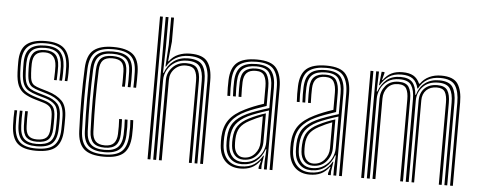

<svg xmlns="http://www.w3.org/2000/svg" viewBox="-52 -932 2672 1072"><g transform="rotate(5 1284.0 -396.0)"><path d="M179 -43.2Q140 -43.2 121 -61.6Q102 -80 100.5 -125.2Q100 -148 99.8 -167.4Q99.5 -186.8 100.5 -208H115.5Q114.5 -186.5 114.8 -167.9Q115 -149.2 115.8 -125.8Q116.8 -88.2 131.6 -72.1Q146.5 -56 179 -56Q215 -56 231.6 -71Q248.2 -86 249.5 -122.2Q250.5 -144.5 250.4 -155.2Q250.2 -166 250.2 -186.2Q250.2 -224 237.6 -239.8Q225 -255.5 197.8 -263.5L150.2 -277.5Q113 -288.5 89.1 -303.5Q65.2 -318.5 53.1 -345.6Q41 -372.8 39 -420.5Q38.2 -440.8 38.1 -452Q38 -463.2 38 -477.2Q38 -548.8 73.5 -578.1Q109 -607.5 182.2 -607.5Q253.2 -607.5 285.5 -577.1Q317.8 -546.8 322.2 -477.2Q323 -465.5 322.8 -440.5Q322.5 -415.5 320.5 -394.8H305.8Q307.5 -416.8 307.6 -441.1Q307.8 -465.5 307 -476.8Q303.5 -538.8 274.8 -566.8Q246 -594.8 182.2 -594.8Q113.8 -594.8 83.5 -566.5Q53.2 -538.2 53.2 -475.8Q53 -463.8 53.1 -451.2Q53.2 -438.8 54.2 -420.8Q56.5 -375.2 67.9 -350.5Q79.2 -325.8 100.6 -313Q122 -300.2 154.8 -290.5L201.8 -276.5Q234.8 -266.8 250.1 -248Q265.5 -229.2 265.5 -186.2Q265.5 -164 265.6 -153.9Q265.8 -143.8 264.8 -121.5Q263.2 -81.2 244.1 -62.2Q225 -43.2 179 -43.2ZM179 -17.8Q124 -17.8 98.2 -42Q72.5 -66.2 70.2 -124.2Q69.5 -145 69.4 -166.6Q69.2 -188.2 70.5 -208H85.5Q84.5 -188.2 84.6 -167.1Q84.8 -146 85.5 -124.8Q87.2 -73 109.8 -51.9Q132.2 -30.8 179 -30.8Q230.5 -30.8 254.4 -51.4Q278.2 -72 280 -122Q280.8 -140 280.6 -153.9Q280.5 -167.8 280.5 -186.2Q280.5 -237 261.1 -257.9Q241.8 -278.8 205.5 -289.5L159 -303Q130.5 -311.5 111.2 -322.5Q92 -333.5 81.6 -356Q71.2 -378.5 69.2 -420.8Q68.5 -436.8 68.4 -450Q68.2 -463.2 68.2 -475.5Q68.5 -533 96 -557.6Q123.5 -582.2 182.2 -582.2Q239.5 -582.2 264.2 -556.2Q289 -530.2 292 -476Q292.8 -462.8 292.5 -438.5Q292.2 -414.2 290.5 -394.8H275.8Q277 -414 277.2 -439.9Q277.5 -465.8 277 -474.2Q274.5 -525.5 251.8 -547.4Q229 -569.2 182.2 -569.2Q130.2 -569.2 107.6 -547Q85 -524.8 83.8 -476.2Q83.2 -458.2 83.6 -447.6Q84 -437 84.8 -421Q86.2 -382.8 94.9 -362.9Q103.5 -343 120.4 -333.2Q137.2 -323.5 163 -316L209.2 -302.2Q252.5 -289.5 274.2 -265.4Q296 -241.2 296 -186.2Q296 -170.8 296 -156.1Q296 -141.5 295.2 -121.5Q293.2 -66.8 266.9 -42.2Q240.5 -17.8 179 -17.8ZM179 7.5Q107.8 7.5 75.1 -22.6Q42.5 -52.8 40 -123Q39.2 -144.8 39.2 -166Q39.2 -187.2 40.5 -208H55.5Q54.2 -188.5 54.4 -166.6Q54.5 -144.8 55.2 -123.5Q57.5 -59 86.9 -32.1Q116.2 -5.2 179 -5.2Q248.8 -5.2 278.6 -32.6Q308.5 -60 310.5 -121Q311.2 -143.2 311.1 -153.6Q311 -164 311 -186.2Q311 -246.8 286.2 -273.9Q261.5 -301 213 -315.2L167.2 -329Q145 -335.5 130.6 -343.8Q116.2 -352 108.8 -369.5Q101.2 -387 99.8 -421.2Q99.2 -439 98.8 -449.2Q98.2 -459.5 98.8 -475.2Q100.2 -516 118.8 -536.4Q137.2 -556.8 182.2 -556.8Q221 -556.8 240.4 -537.6Q259.8 -518.5 262 -474Q262.5 -464.5 262.2 -441Q262 -417.5 260.8 -394.8H245.8Q247 -417 247.2 -440.8Q247.5 -464.5 246.8 -473.5Q242.8 -544 182.2 -544Q148.2 -544 131.8 -527.9Q115.2 -511.8 114 -475Q113.5 -458.5 113.9 -447.9Q114.2 -437.2 115 -421.5Q116.2 -391.8 122.1 -376.9Q128 -362 139.9 -355Q151.8 -348 171.5 -342L216.8 -328.5Q268.8 -312.8 297.5 -283.4Q326.2 -254 326.2 -186.2Q326.2 -163.8 326.2 -153.4Q326.2 -143 325.5 -120.8Q323.5 -54.5 291 -23.5Q258.5 7.5 179 7.5Z M560.2 7.5Q482.2 7.5 447.9 -23.4Q413.5 -54.2 410.8 -123.8Q407 -213.5 407 -303.5Q407 -393.5 410.8 -475.8Q413.8 -549.2 450.4 -578.4Q487 -607.5 559.5 -607.5Q634.2 -607.5 669.9 -578.5Q705.5 -549.5 707 -478.5Q707.2 -460 707.2 -436.6Q707.2 -413.2 706 -391.5H690.8Q691.8 -410 691.6 -431.8Q691.5 -453.5 691 -478Q689.8 -540.5 659.1 -567.6Q628.5 -594.8 559.5 -594.8Q491.2 -594.8 460.4 -566.9Q429.5 -539 426.5 -474.8Q423.2 -399 423 -310.5Q422.8 -222 426.5 -123.8Q429.2 -59.8 460.9 -32.5Q492.5 -5.2 560.2 -5.2Q627.8 -5.2 658 -33Q688.2 -60.8 691 -123.5Q692.2 -148.2 691.9 -169.6Q691.5 -191 690 -209.8H706Q709 -172 707 -123Q703.8 -53 669.8 -22.8Q635.8 7.5 560.2 7.5ZM560.2 -17.8Q501.8 -17.8 473.1 -42.2Q444.5 -66.8 442.2 -124.5Q438.8 -222.2 438.9 -308Q439 -393.8 442.2 -473.8Q444.8 -533.5 473.1 -557.9Q501.5 -582.2 559.5 -582.2Q619.5 -582.2 646.8 -558.2Q674 -534.2 675.2 -477.5Q675.8 -454.2 675.9 -433.4Q676 -412.5 674.8 -391.5H659Q660.2 -410.2 660.1 -432.4Q660 -454.5 659.5 -477.2Q658.5 -528.2 634.2 -548.8Q610 -569.2 559.5 -569.2Q507.2 -569.2 483.8 -546.9Q460.2 -524.5 458.2 -473Q454.8 -389.2 454.6 -305.5Q454.5 -221.8 458.2 -125.5Q460.2 -75.8 484.2 -53.2Q508.2 -30.8 560.2 -30.8Q610.5 -30.8 633.9 -53Q657.2 -75.2 659.5 -124.2Q660.2 -146 660.1 -167Q660 -188 658.5 -209.8H674.2Q675.8 -189.2 676 -169.4Q676.2 -149.5 675.2 -123.8Q672.8 -68.2 646 -43Q619.2 -17.8 560.2 -17.8ZM560.2 -43.2Q515.8 -43.2 495.8 -63.6Q475.8 -84 474 -126.2Q470.2 -224.2 470.4 -304.2Q470.5 -384.2 474 -473Q476 -517.8 495.9 -537.2Q515.8 -556.8 559.5 -556.8Q603.2 -556.8 623 -538.4Q642.8 -520 643.5 -476.2Q643.8 -459 644.1 -436.4Q644.5 -413.8 643 -391.5H627Q628.5 -414 628.2 -434.5Q628 -455 627.8 -476.2Q627.2 -512.5 611.4 -528.2Q595.5 -544 559.5 -544Q524 -544 507.6 -527.1Q491.2 -510.2 489.5 -470.5Q486.2 -387 486.2 -305.4Q486.2 -223.8 489.8 -126.8Q491 -91.2 507.6 -73.6Q524.2 -56 560.2 -56Q595 -56 610.8 -73.9Q626.5 -91.8 627.8 -125.5Q628.8 -148 628.5 -168.2Q628.2 -188.5 627 -209.8H643Q644 -190.2 644.2 -168.9Q644.5 -147.5 643.5 -125Q642 -83.5 622.5 -63.4Q603 -43.2 560.2 -43.2Z M1099.2 0V-464.8Q1099.2 -527.2 1075.9 -560.8Q1052.5 -594.2 987.2 -594.2Q943.5 -594.2 912 -575.8Q880.5 -557.2 862.5 -524.5H859L866.8 -645.8V-800H882.8V-665.2L871.2 -554.8H874.5Q894.8 -582.8 924.9 -595.2Q955 -607.8 991.2 -607.8Q1063.5 -607.8 1089.2 -571.2Q1115 -534.8 1115 -467V0ZM804.5 0V-800H820.5V0ZM836.2 0V-800H852V-625.8L848.5 -488.2H852.5Q867.2 -531.2 901 -556Q934.8 -580.8 982.8 -580.5Q1042 -580.2 1062.8 -550.1Q1083.5 -520 1083.5 -464V0H1067.8V-462.5Q1067.8 -513 1049.1 -540.1Q1030.5 -567.2 978.5 -567.2Q939.8 -567.2 911.5 -550.1Q883.2 -533 867.9 -506Q852.5 -479 852.5 -449.2V0ZM868 0V-450Q868 -491 897.4 -521.9Q926.8 -552.8 975 -552.8Q1020 -552.8 1036 -528.8Q1052 -504.8 1052 -460.5V0H1036.2V-459.8Q1036.2 -497 1023.5 -518.2Q1010.8 -539.5 973 -539.5Q935.2 -539.5 909.9 -514.1Q884.5 -488.8 884.5 -451L883.8 0Z M1488.5 0V-460.8Q1488.5 -526.2 1462.2 -560.5Q1436 -594.8 1364.5 -594.8Q1302.8 -594.8 1268.9 -570.1Q1235 -545.5 1232.5 -479.5Q1230.5 -433.5 1233.2 -391.5H1217.5Q1216 -416.2 1215.9 -436.9Q1215.8 -457.5 1216.5 -480Q1219.2 -548 1254.1 -577.8Q1289 -607.5 1364.5 -607.5Q1447 -607.5 1475.6 -569.1Q1504.2 -530.8 1504.2 -460.8V0ZM1456.8 0V-44.8L1460.8 -112.5H1457Q1442 -69.5 1410 -43.8Q1378 -18 1330.5 -18Q1290.2 -18 1265.1 -42.9Q1240 -67.8 1236.5 -112.5Q1235 -135.5 1236 -159.2Q1238.5 -211.8 1261.6 -243.6Q1284.8 -275.5 1334.8 -299.2Q1356.8 -309.8 1390.5 -321.8Q1424.2 -333.8 1457 -343.5V-460.8Q1457 -510.5 1438.2 -539.9Q1419.5 -569.2 1364.5 -569.2Q1314.8 -569.2 1290.4 -548Q1266 -526.8 1263.8 -476.5Q1263.2 -461.5 1263.2 -438.2Q1263.2 -415 1264.8 -391.5H1249Q1247.5 -413.2 1247.4 -436.8Q1247.2 -460.2 1248 -476.8Q1250.2 -532.5 1277.5 -557.4Q1304.8 -582.2 1364.5 -582.2Q1426.8 -582.2 1449.6 -550.9Q1472.5 -519.5 1472.5 -460.8V0ZM1323.8 7Q1272.5 7 1241 -23.4Q1209.5 -53.8 1205 -110.5Q1203.2 -135.2 1204.2 -161.2Q1207.2 -218.5 1234.5 -256.5Q1261.8 -294.5 1322.5 -323.8Q1344.2 -334.5 1368.1 -344.2Q1392 -354 1425 -364.8V-460.8Q1425 -499 1412.2 -521.5Q1399.5 -544 1364.5 -544Q1329.8 -544 1313.4 -527Q1297 -510 1295.5 -475.2Q1295 -462 1295 -439Q1295 -416 1296 -391.5H1280.2Q1279.2 -414 1279.2 -437.2Q1279.2 -460.5 1279.8 -476Q1281.5 -519.8 1302.5 -538.2Q1323.5 -556.8 1364.5 -556.8Q1410 -556.8 1425.5 -530.5Q1441 -504.2 1441 -460.8V-354Q1409.5 -343.8 1379.9 -332.8Q1350.2 -321.8 1328.5 -311.5Q1275.8 -286.8 1249 -250.6Q1222.2 -214.5 1220.2 -160.2Q1219.8 -148.2 1219.8 -136.2Q1219.8 -124.2 1220.8 -111.8Q1224.8 -62 1252.6 -33.8Q1280.5 -5.5 1327.2 -5.5Q1371.5 -5.5 1400 -24.4Q1428.5 -43.2 1446.8 -76H1450.2L1442 -21.2V0H1426.5L1426.2 -10.2L1436.8 -45.8H1433.5Q1413.2 -18 1386.6 -5.5Q1360 7 1323.8 7ZM1334.5 -30.5Q1372.5 -30.5 1399.9 -48.5Q1427.2 -66.5 1441.9 -94.2Q1456.5 -122 1456.5 -151.8V-330Q1425.5 -320.5 1393.9 -309Q1362.2 -297.5 1340.5 -286.8Q1297.5 -265.2 1276.1 -236Q1254.8 -206.8 1251.8 -157.5Q1250.5 -135.2 1252.5 -113.5Q1256.2 -74.8 1277.4 -52.6Q1298.5 -30.5 1334.5 -30.5ZM1337.2 -44Q1306.5 -44 1288.6 -63.5Q1270.8 -83 1268 -115.5Q1266.2 -136.5 1267.5 -155.8Q1269.8 -202.2 1289.2 -228.6Q1308.8 -255 1346.2 -274.2Q1370.2 -286.5 1392.6 -295.6Q1415 -304.8 1440.5 -312.5V-150.8Q1440.5 -109.5 1413 -76.8Q1385.5 -44 1337.2 -44ZM1338.8 -56.2Q1376.5 -56.2 1400.6 -84.1Q1424.8 -112 1424.8 -149.5V-295Q1406 -288 1388.9 -280.1Q1371.8 -272.2 1352.8 -262.2Q1316.2 -243 1300.5 -218.9Q1284.8 -194.8 1283.2 -155Q1282.5 -136 1284 -116.8Q1286 -90 1300.2 -73.1Q1314.5 -56.2 1338.8 -56.2Z M1877.8 0V-460.8Q1877.8 -526.2 1851.5 -560.5Q1825.2 -594.8 1753.8 -594.8Q1692 -594.8 1658.1 -570.1Q1624.2 -545.5 1621.8 -479.5Q1619.8 -433.5 1622.5 -391.5H1606.8Q1605.2 -416.2 1605.1 -436.9Q1605 -457.5 1605.8 -480Q1608.5 -548 1643.4 -577.8Q1678.2 -607.5 1753.8 -607.5Q1836.2 -607.5 1864.9 -569.1Q1893.5 -530.8 1893.5 -460.8V0ZM1846 0V-44.8L1850 -112.5H1846.2Q1831.2 -69.5 1799.2 -43.8Q1767.2 -18 1719.8 -18Q1679.5 -18 1654.4 -42.9Q1629.2 -67.8 1625.8 -112.5Q1624.2 -135.5 1625.2 -159.2Q1627.8 -211.8 1650.9 -243.6Q1674 -275.5 1724 -299.2Q1746 -309.8 1779.8 -321.8Q1813.5 -333.8 1846.2 -343.5V-460.8Q1846.2 -510.5 1827.5 -539.9Q1808.8 -569.2 1753.8 -569.2Q1704 -569.2 1679.6 -548Q1655.2 -526.8 1653 -476.5Q1652.5 -461.5 1652.5 -438.2Q1652.5 -415 1654 -391.5H1638.2Q1636.8 -413.2 1636.6 -436.8Q1636.5 -460.2 1637.2 -476.8Q1639.5 -532.5 1666.8 -557.4Q1694 -582.2 1753.8 -582.2Q1816 -582.2 1838.9 -550.9Q1861.8 -519.5 1861.8 -460.8V0ZM1713 7Q1661.8 7 1630.2 -23.4Q1598.8 -53.8 1594.2 -110.5Q1592.5 -135.2 1593.5 -161.2Q1596.5 -218.5 1623.8 -256.5Q1651 -294.5 1711.8 -323.8Q1733.5 -334.5 1757.4 -344.2Q1781.2 -354 1814.2 -364.8V-460.8Q1814.2 -499 1801.5 -521.5Q1788.8 -544 1753.8 -544Q1719 -544 1702.6 -527Q1686.2 -510 1684.8 -475.2Q1684.2 -462 1684.2 -439Q1684.2 -416 1685.2 -391.5H1669.5Q1668.5 -414 1668.5 -437.2Q1668.5 -460.5 1669 -476Q1670.8 -519.8 1691.8 -538.2Q1712.8 -556.8 1753.8 -556.8Q1799.2 -556.8 1814.8 -530.5Q1830.2 -504.2 1830.2 -460.8V-354Q1798.8 -343.8 1769.1 -332.8Q1739.5 -321.8 1717.8 -311.5Q1665 -286.8 1638.2 -250.6Q1611.5 -214.5 1609.5 -160.2Q1609 -148.2 1609 -136.2Q1609 -124.2 1610 -111.8Q1614 -62 1641.9 -33.8Q1669.8 -5.5 1716.5 -5.5Q1760.8 -5.5 1789.2 -24.4Q1817.8 -43.2 1836 -76H1839.5L1831.2 -21.2V0H1815.8L1815.5 -10.2L1826 -45.8H1822.8Q1802.5 -18 1775.9 -5.5Q1749.2 7 1713 7ZM1723.8 -30.5Q1761.8 -30.5 1789.1 -48.5Q1816.5 -66.5 1831.1 -94.2Q1845.8 -122 1845.8 -151.8V-330Q1814.8 -320.5 1783.1 -309Q1751.5 -297.5 1729.8 -286.8Q1686.8 -265.2 1665.4 -236Q1644 -206.8 1641 -157.5Q1639.8 -135.2 1641.8 -113.5Q1645.5 -74.8 1666.6 -52.6Q1687.8 -30.5 1723.8 -30.5ZM1726.5 -44Q1695.8 -44 1677.9 -63.5Q1660 -83 1657.2 -115.5Q1655.5 -136.5 1656.8 -155.8Q1659 -202.2 1678.5 -228.6Q1698 -255 1735.5 -274.2Q1759.5 -286.5 1781.9 -295.6Q1804.2 -304.8 1829.8 -312.5V-150.8Q1829.8 -109.5 1802.2 -76.8Q1774.8 -44 1726.5 -44ZM1728 -56.2Q1765.8 -56.2 1789.9 -84.1Q1814 -112 1814 -149.5V-295Q1795.2 -288 1778.1 -280.1Q1761 -272.2 1742 -262.2Q1705.5 -243 1689.8 -218.9Q1674 -194.8 1672.5 -155Q1671.8 -136 1673.2 -116.8Q1675.2 -90 1689.5 -73.1Q1703.8 -56.2 1728 -56.2Z M2500 0V-464.8Q2500 -526.8 2478 -560.5Q2456 -594.2 2393.8 -594.2Q2309.8 -594.2 2274.2 -524.5H2271Q2262 -561.8 2239.5 -578Q2217 -594.2 2176.8 -594.2Q2133.2 -594.2 2105.8 -575.5Q2078.2 -556.8 2059.8 -524.5H2056L2064 -600H2080V-591.8L2070 -554.8H2073.5Q2094 -582.5 2119.2 -595.1Q2144.5 -607.8 2181 -607.8Q2218.8 -607.8 2241.6 -594.8Q2264.5 -581.8 2277.8 -552.2H2282.2Q2301.8 -580.2 2331.5 -594Q2361.2 -607.8 2397.8 -607.8Q2467 -607.8 2491.2 -571Q2515.5 -534.2 2515.5 -467V0ZM2001.8 0V-600H2017.8V0ZM2033.5 0V-600H2049.2L2046 -488.2H2049.8Q2064.5 -530.2 2094.5 -555.4Q2124.5 -580.5 2172.5 -580.5Q2218.2 -580.5 2238.5 -558.2Q2258.8 -536 2262.5 -488.2H2265.8Q2278.5 -533 2310.6 -556.9Q2342.8 -580.8 2389.5 -580.5Q2445.8 -580.2 2464.9 -549.8Q2484 -519.2 2484 -464V0H2468.2V-462.5Q2468.2 -513 2451 -540.1Q2433.8 -567.2 2385 -567.2Q2329.5 -567.2 2298.8 -534.4Q2268 -501.5 2268 -457.5V0H2251.5V-462.5Q2251.5 -513 2234.1 -540.1Q2216.8 -567.2 2168 -567.2Q2126.8 -567.2 2100.6 -548.5Q2074.5 -529.8 2062.1 -502.5Q2049.8 -475.2 2049.8 -449.2V0ZM2065.2 0V-450Q2065.2 -491 2090.8 -521.9Q2116.2 -552.8 2164.8 -552.8Q2206.2 -552.8 2221.1 -528.9Q2236 -505 2236 -460.5V0H2220.2V-459.8Q2220.2 -497 2208.6 -518.2Q2197 -539.5 2162.8 -539.5Q2125 -539.5 2103.2 -514.1Q2081.5 -488.8 2081.5 -451V0ZM2283.8 0V-458.5Q2283.8 -501.5 2309.6 -527.1Q2335.5 -552.8 2381.5 -552.8Q2423 -552.8 2437.9 -528.9Q2452.8 -505 2452.8 -460.5V0H2436.8V-459.8Q2436.8 -498.2 2424.9 -518.9Q2413 -539.5 2379.5 -539.5Q2342 -539.5 2320.2 -517.9Q2298.5 -496.2 2298.5 -459.8V0Z"/></g></svg>

Font: Big Shoulders Inline Text
Style: Regular
Weight: 400
Designer: Patric King
Foundry: XO Type Co
Version: Version 1.000